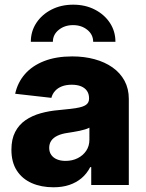

<svg xmlns="http://www.w3.org/2000/svg" viewBox="-20 -791 626 821"><path d="M208.5 9.8Q156.2 9.8 115.7 -8.1Q75.2 -25.9 52 -61.5Q28.8 -97.2 28.8 -150.9Q28.8 -195.8 44.9 -226.8Q61 -257.8 89.1 -277.1Q117.2 -296.4 153.8 -306.6Q190.4 -316.9 231.9 -320.3Q278.3 -324.7 306.6 -329.1Q335 -333.5 347.9 -342.8Q360.8 -352.1 360.8 -368.7V-370.6Q360.8 -389.2 352.1 -402.1Q343.3 -415 326.7 -421.9Q310.1 -428.7 286.6 -428.7Q263.2 -428.7 245.1 -421.9Q227.1 -415 215.6 -402.3Q204.1 -389.6 199.7 -372.6L44.9 -390.1Q55.2 -438 86.4 -473.9Q117.7 -509.8 168.7 -529.8Q219.7 -549.8 289.1 -549.8Q340.3 -549.8 384.3 -537.8Q428.2 -525.9 461.2 -502.7Q494.1 -479.5 512.5 -445.6Q530.8 -411.6 530.8 -368.2V0H370.1V-76.2H365.7Q351.1 -47.9 328.6 -29.1Q306.2 -10.3 276.4 -0.2Q246.6 9.8 208.5 9.8ZM260.3 -103Q289.1 -103 312 -114.5Q335 -126 348.6 -146.2Q362.3 -166.5 362.3 -193.4V-245.1Q355 -241.2 344.2 -237.8Q333.5 -234.4 320.6 -231.7Q307.6 -229 294.2 -226.8Q280.8 -224.6 268.6 -222.7Q243.7 -219.2 226.1 -210.9Q208.5 -202.6 199.5 -189.7Q190.4 -176.8 190.4 -158.7Q190.4 -140.6 199.5 -128.2Q208.5 -115.7 224.1 -109.4Q239.7 -103 260.3 -103ZM293 -771Q344.7 -771 385.5 -750Q426.3 -729 450 -693.1Q473.6 -657.2 473.6 -612.3H378.4Q378.4 -643.1 353.5 -663.3Q328.6 -683.6 292.5 -683.6Q256.3 -683.6 231.2 -663.3Q206.1 -643.1 206.1 -612.3H111.8Q111.8 -657.2 135.5 -693.1Q159.2 -729 200.2 -750Q241.2 -771 293 -771Z"/></svg>

Font: Inter 16pt ExtraBold
Style: Regular
Weight: 800
Version: Version 4.001;git-66647c0bb